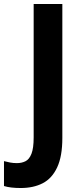

<svg xmlns="http://www.w3.org/2000/svg" viewBox="-86 -734 416 964"><path d="M18 210Q-8 210 -29 207.5Q-50 205 -66 200V75Q-51 79 -35 82Q-19 85 -1 85Q23 85 42 75.5Q61 66 72 38Q83 10 83 -44V-714H227V-41Q227 51 201 106.5Q175 162 128.5 186Q82 210 18 210Z"/></svg>

Font: Noto Sans Gurmukhi UI SemiCondensed
Style: Bold
Weight: 700
Width: 4
Designer: Jelle Bosma - Monotype Design Team
Foundry: Monotype Imaging Inc.
Version: Version 2.004; ttfautohint (v1.8.4.7-5d5b)